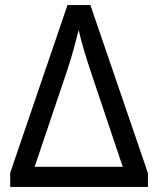

<svg xmlns="http://www.w3.org/2000/svg" viewBox="-20 -734 621 754"><path d="M335 -714 561 -54V0H20V-55L245 -714ZM462 -79 337 -451Q322 -496 309.5 -538Q297 -580 289 -616Q280 -580 268.5 -538.5Q257 -497 243 -455L116 -79Z"/></svg>

Font: BC Sans
Style: Regular
Weight: 400
Designer: Monotype Design Team
Province of B.C.
Foundry: Monotype Imaging Inc.
Version: Version 2.000;GOOG;noto-source:20170915:90ef993387c0